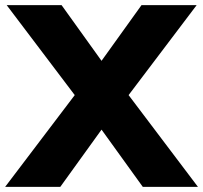

<svg xmlns="http://www.w3.org/2000/svg" viewBox="-45 -725 788 745"><path d="M-25 0 245 -356 -19 -705H194L349 -489L504 -705H718L454 -356L723 0H509L349 -222L189 0Z"/></svg>

Font: Nunito Sans Black
Style: Regular
Weight: 900
Designer: Vernon Adams
Foundry: Vernon Adams
Version: Version 3.006; ttfautohint (v1.8.3)